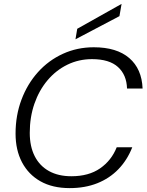

<svg xmlns="http://www.w3.org/2000/svg" viewBox="-20 -955 757 987"><path d="M338 12Q250 12 188 -23Q126 -58 93 -121Q60 -184 60 -268Q60 -362 90.5 -443Q121 -524 175.5 -584.5Q230 -645 303.5 -678.5Q377 -712 462 -712Q580 -712 644.5 -656.5Q709 -601 713 -500H633Q631 -570 586.5 -610.5Q542 -651 453 -651Q385 -651 326.5 -622.5Q268 -594 224.5 -542.5Q181 -491 157 -422Q133 -353 133 -272Q133 -202 158.5 -152Q184 -102 232 -75.5Q280 -49 347 -49Q436 -49 494.5 -89.5Q553 -130 580 -198H660Q634 -132 588.5 -85Q543 -38 480 -13Q417 12 338 12ZM368 -753 377 -807 605 -935 594 -872Z"/></svg>

Font: DM Sans 24pt Light
Style: Italic
Weight: 300
Italic angle: -10°
Designer: Colophon Foundry, Jonny Pinhorn
Foundry: Colophon Foundry
Version: Version 4.004;gftools[0.9.30]